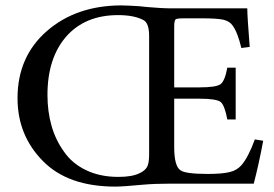

<svg xmlns="http://www.w3.org/2000/svg" viewBox="-20 -681 1016 712"><path d="M925 -164 956 -159Q940 -73 921 0H612Q554 0 509 4Q436 11 408 11Q232 11 139 -84Q45 -179 45 -317Q45 -471 154 -566Q262 -660 428 -661Q444 -661 461 -660Q477 -659 496 -658Q514 -656 525 -655Q580 -650 617 -650H897Q897 -622 906 -507L875 -503Q861 -562 842 -587Q832 -602 808 -608Q784 -613 731 -613H659Q636 -613 631 -609Q626 -604 626 -582V-357H720Q782 -357 798 -369Q814 -381 823 -430H854V-238H823Q813 -291 798 -303Q782 -315 720 -315H626V-135Q626 -64 650 -49Q669 -36 751 -36Q805 -36 832 -43Q858 -49 875 -68Q901 -98 925 -164ZM533 -108V-548Q533 -594 513 -606Q478 -625 418 -625Q296 -625 226 -546Q156 -466 156 -329Q156 -268 171 -215Q186 -162 217 -119Q247 -75 299 -50Q351 -25 419 -25Q471 -25 498 -39Q518 -48 526 -63Q533 -77 533 -108Z"/></svg>

Font: Pochaevsk
Style: Regular
Weight: 400
Version: Version 1.210; ttfautohint (v1.8.4.7-5d5b)